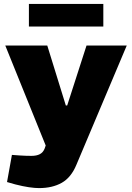

<svg xmlns="http://www.w3.org/2000/svg" viewBox="-20 -754 675 983"><path d="M180 209Q158 209 127.5 204.5Q97 200 58 190L16 178L41 39L82 42Q98 43 112.5 43.5Q127 44 141 44Q167 44 183.5 35.5Q200 27 208 8L214 -9L7 -521H222L317 -214H324L423 -521H629L371 90Q344 155 296 182Q248 209 180 209ZM128 -618V-734H509V-618Z"/></svg>

Font: REM ExtraBold
Style: Regular
Weight: 800
Designer: Octavio Pardo
Foundry: Ashler Design
Version: Version 1.005;gftools[0.9.28]